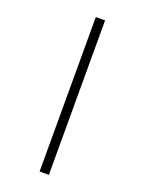

<svg xmlns="http://www.w3.org/2000/svg" viewBox="-181 -844 881 1168"><g transform="rotate(20 259.5 -260.0)"><path d="M229 240H289V-760H229Z"/></g></svg>

Font: Noto Serif Ethiopic SemiCondensed Medium
Style: Regular
Weight: 500
Width: 4
Designer: Monotype Design Team
Foundry: Monotype Imaging Inc.
Version: Version 2.102